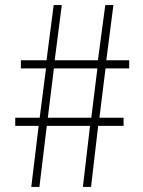

<svg xmlns="http://www.w3.org/2000/svg" viewBox="-20 -735 561 755"><path d="M103 0H135L164 -240H334L306 0H338L366 -240H466V-272H371L395 -466H488V-498H398L426 -715H394L365 -498H195L223 -715H191L163 -498H62V-466H161L136 -272H40V-240H132ZM168 -272 192 -466H363L339 -272Z"/></svg>

Font: Harano Aji Gothic KR ExtraLight
Style: Regular
Weight: 250
Foundry: Masamichi Hosoda
Version: HaranoAjiGothicKR-ExtraLight version 20220220;ttx 4.29.1